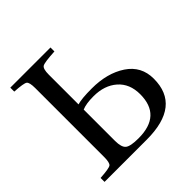

<svg xmlns="http://www.w3.org/2000/svg" viewBox="-180 -845 997 997"><g transform="rotate(-45 319.0 -346.0)"><path d="M35 0V-29Q101 -33 113 -42Q125 -51 125 -93V-599Q125 -641 113 -650Q101 -659 35 -663V-692H330V-663Q253 -659 238.5 -650Q224 -641 224 -599V-380Q256 -390 331 -390Q444 -390 519.5 -340Q595 -290 595 -198Q595 0 345 0ZM224 -112Q224 -65 242.5 -50Q261 -35 320 -35Q488 -35 488 -191Q488 -268 438.5 -311.5Q389 -355 309 -355Q254 -355 224 -342Z"/></g></svg>

Font: Linguistics Pro
Style: Regular
Weight: 400
Designer: Stefan Peev, Context Ltd
Foundry: Stefan Peev, Context Ltd
Version: Version 001.000